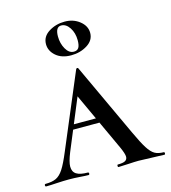

<svg xmlns="http://www.w3.org/2000/svg" viewBox="-114 -793 782 879"><g transform="rotate(-15 276.5 -353.5)"><path d="M183 -242H366L373 -219H168ZM557 0Q537 0 495 -2Q453 -4 435 -4Q418 -4 386 -2Q354 0 340 0Q336 0 336 -6Q336 -12 340 -12Q364 -12 374.5 -18Q385 -24 385 -37Q385 -51 370 -84L235 -376L272 -434L143 -123Q126 -81 126 -59Q126 -34 143.5 -23Q161 -12 197 -12Q202 -12 202 -6Q202 0 197 0Q183 0 157 -2Q129 -4 105 -4Q80 -4 46 -2Q16 0 -3 0Q-8 0 -8 -6Q-8 -12 -3 -12Q28 -12 47 -21Q66 -30 82 -54.5Q98 -79 120 -132L268 -483Q270 -487 274 -487Q278 -487 279 -483L440 -137Q465 -83 481.5 -57Q498 -31 514.5 -21.5Q531 -12 557 -12Q561 -12 561 -6Q561 0 557 0ZM164 -629Q164 -665 197.5 -686Q231 -707 273 -707Q314 -707 343.5 -683.5Q373 -660 373 -627Q373 -592 339.5 -571Q306 -550 263 -550Q218 -550 191 -573.5Q164 -597 164 -629ZM309 -609Q309 -644 292.5 -669Q276 -694 253 -694Q226 -694 226 -649Q226 -616 241 -589.5Q256 -563 279 -563Q295 -563 302 -574Q309 -585 309 -609Z"/></g></svg>

Font: Cormorant SC SemiBold
Style: Regular
Weight: 600
Designer: Christian Thalmann (Catharsis Fonts)
Foundry: Catharsis Fonts
Version: Version 4.000